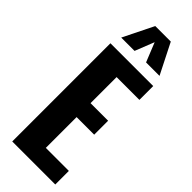

<svg xmlns="http://www.w3.org/2000/svg" viewBox="-341 -1093 1120 1120"><g transform="rotate(45 219.0 -533.0)"><path d="M61 0V-810H414V-696H226V-481H371V-366H226V-112H416V0ZM82 -878 175 -1066H303L398 -878H287L239 -997L192 -878Z"/></g></svg>

Font: Oswald SemiBold
Style: Regular
Weight: 600
Designer: Vernon Adams
Foundry: Vernon Adams
Version: Version 4.103;gftools[0.9.33.dev8+g029e19f]